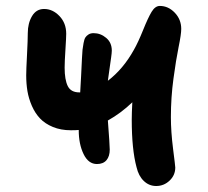

<svg xmlns="http://www.w3.org/2000/svg" viewBox="-20 -682 696 644"><path d="M305.2 -131.8Q276.4 -131.8 260.3 -165.3Q244.1 -198.7 244.1 -245.1V-246.1Q235.4 -245.1 217.8 -245.1Q184.1 -245.1 157.5 -256.1Q130.9 -267.1 114.3 -284.7Q97.7 -302.2 86.9 -326.9Q76.2 -351.6 72 -376.5Q67.9 -401.4 67.9 -429.2Q67.9 -447.8 70.6 -498.3Q73.2 -548.8 73.2 -570.8Q73.2 -604 87.4 -627.9Q101.6 -651.9 127.9 -651.9Q156.7 -651.9 179.4 -628.2Q202.1 -604.5 202.1 -568.8Q202.1 -557.1 199.5 -516.1Q196.8 -475.1 196.8 -455.1Q196.8 -414.6 207.3 -393.3Q217.8 -372.1 246.1 -372.1H249Q249.5 -385.7 252 -426.3Q254.4 -466.8 254.9 -485.8Q255.9 -505.9 256.8 -515.1Q257.8 -524.4 260.3 -537.6Q262.7 -550.8 266.4 -556.4Q270 -562 276.9 -566.4Q283.7 -570.8 293.9 -570.8Q317.4 -570.8 336.2 -554.9Q355 -539.1 355 -512.2Q355 -505.4 352.8 -489.5Q350.6 -473.6 347.2 -450Q343.8 -426.3 341.8 -411.1Q393.6 -450.7 429.2 -515.1Q443.4 -540 460 -581.3Q476.6 -622.6 488.5 -642.3Q500.5 -662.1 516.1 -662.1Q544.4 -662.1 566.2 -639.4Q587.9 -616.7 587.9 -585Q587.9 -567.4 579.1 -524.4Q570.3 -481.4 561.8 -418.2Q553.2 -355 553.2 -289.1Q553.2 -240.7 560.5 -182.9Q567.9 -125 567.9 -120.1Q567.9 -94.2 548.8 -76.2Q529.8 -58.1 503.9 -58.1Q480 -58.1 462.4 -75Q444.8 -91.8 438 -121.1Q421.9 -180.7 421.9 -280.8Q421.9 -302.7 423.8 -338.9Q386.2 -302.7 341.8 -277.8Q348.1 -195.3 348.1 -180.2Q348.1 -157.7 337.2 -144.8Q326.2 -131.8 305.2 -131.8Z"/></svg>

Font: Shantell Sans Irregular Bouncy
Style: Regular
Weight: 600
Designer: Stephen Nixon, Anya Danilova, Shantell Martin
Foundry: Arrow Type
Version: Version 1.006;[9816181b4]